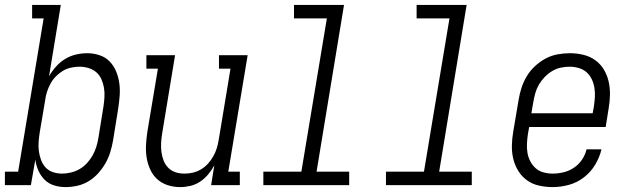

<svg xmlns="http://www.w3.org/2000/svg" viewBox="-50 -755 2570 783"><path d="M217 8Q193 8 170.5 1Q148 -6 132 -22Q116 -38 106.5 -59.5Q97 -81 94 -104L76 0H-30V-55H24L128 -680H81V-735H198L150 -444Q162 -465 178.5 -483.5Q195 -502 215.5 -514.5Q236 -527 259.5 -532.5Q283 -538 306 -538Q306 -538 306 -538Q306 -538 306 -538Q331 -538 355.5 -530Q380 -522 397 -504.5Q414 -487 423.5 -464Q433 -441 436.5 -416Q440 -391 438 -364.5Q436 -338 432 -312L411 -182Q407 -159 400 -135.5Q393 -112 380.5 -90Q368 -68 350.5 -48.5Q333 -29 311.5 -16Q290 -3 265.5 2.5Q241 8 217 8ZM203 -47Q221 -47 239.5 -51.5Q258 -56 274.5 -65.5Q291 -75 304.5 -89.5Q318 -104 327.5 -121Q337 -138 342.5 -155.5Q348 -173 351 -191L372 -321Q375 -341 376 -360Q377 -379 374 -397Q371 -415 363.5 -432Q356 -449 342.5 -460.5Q329 -472 311 -477.5Q293 -483 274 -483Q257 -483 239 -479Q221 -475 205.5 -465.5Q190 -456 177 -442.5Q164 -429 155.5 -413Q147 -397 141.5 -380Q136 -363 134 -345L112 -215Q109 -196 107.5 -176.5Q106 -157 108.5 -138.5Q111 -120 117.5 -102.5Q124 -85 136 -72Q148 -59 166 -53Q184 -47 203 -47Z M685 8Q658 8 633.5 0Q609 -8 591 -24.5Q573 -41 562.5 -64Q552 -87 548 -112.5Q544 -138 545.5 -164.5Q547 -191 551 -218L594 -475H547V-530H664L611 -209Q608 -190 607 -171Q606 -152 608.5 -134Q611 -116 617.5 -99.5Q624 -83 636.5 -70.5Q649 -58 666 -52.5Q683 -47 702 -47Q720 -47 737 -51Q754 -55 770 -64.5Q786 -74 798.5 -88Q811 -102 820 -118Q829 -134 834 -150.5Q839 -167 842 -185L890 -475H843V-530H960L881 -55H928V0H811L824 -81Q814 -62 799.5 -44.5Q785 -27 766.5 -14.5Q748 -2 726.5 3Q705 8 685 8Z M1024 0V-55H1179L1283 -680H1149V-735H1353L1241 -55H1374V0Z M1524 0V-55H1679L1783 -680H1649V-735H1853L1741 -55H1874V0Z M2204 8Q2176 8 2148.5 2Q2121 -4 2099.5 -19.5Q2078 -35 2064 -57.5Q2050 -80 2043.5 -106Q2037 -132 2037.5 -160.5Q2038 -189 2043 -218L2065 -348Q2069 -373 2077 -397.5Q2085 -422 2098.5 -444.5Q2112 -467 2132 -485.5Q2152 -504 2175.5 -516.5Q2199 -529 2224.5 -533.5Q2250 -538 2275 -538Q2302 -538 2329 -531.5Q2356 -525 2377.5 -509.5Q2399 -494 2412.5 -471.5Q2426 -449 2432 -423Q2438 -397 2437.5 -368.5Q2437 -340 2432 -312L2420 -237H2108L2103 -209Q2100 -189 2099 -169.5Q2098 -150 2101 -132Q2104 -114 2112.5 -97.5Q2121 -81 2134.5 -69Q2148 -57 2166.5 -52Q2185 -47 2204 -47Q2226 -47 2248.5 -52.5Q2271 -58 2290.5 -71Q2310 -84 2323.5 -104Q2337 -124 2342 -146H2403Q2395 -113 2377 -83Q2359 -53 2331 -31.5Q2303 -10 2269.5 -1Q2236 8 2204 8ZM2117 -293H2367L2372 -321Q2375 -341 2376 -360Q2377 -379 2374 -397.5Q2371 -416 2363 -432.5Q2355 -449 2342 -460.5Q2329 -472 2310.5 -477.5Q2292 -483 2273 -483Q2255 -483 2236.5 -479Q2218 -475 2201.5 -465Q2185 -455 2171 -440.5Q2157 -426 2147.5 -409.5Q2138 -393 2133 -375Q2128 -357 2125 -339Z"/></svg>

Font: Iosevka Slab Light Oblique
Style: Regular
Weight: 300
Italic angle: -9°
Monospace: yes
Designer: Belleve Invis
Foundry: Belleve Invis
Version: Version 11.1.1; ttfautohint (v1.8.3)